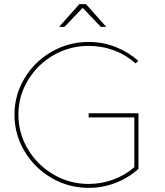

<svg xmlns="http://www.w3.org/2000/svg" viewBox="-20 -906 800 929"><path d="M650 -358V-89Q601 -45 539 -21Q477 3 409 3Q312 3 229.5 -45Q147 -93 98.5 -174.5Q50 -256 50 -351Q50 -446 98.5 -527Q147 -608 229.5 -655.5Q312 -703 409 -703Q477 -703 538.5 -679Q600 -655 649 -612L636 -599Q591 -640 532.5 -662Q474 -684 409 -684Q317 -684 239 -639Q161 -594 115 -517.5Q69 -441 69 -351Q69 -261 115 -184Q161 -107 239 -61.5Q317 -16 409 -16Q471 -16 528 -37Q585 -58 630 -97V-338H409V-358ZM494 -776H468L380 -868L292 -776H266L364 -886H396Z"/></svg>

Font: Gontserrat Thin
Style: Regular
Weight: 250
Designer: Julieta Ulanovsky
Foundry: Julieta Ulanovsky
Version: Version 6.001